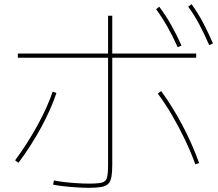

<svg xmlns="http://www.w3.org/2000/svg" viewBox="-20 -875 1040 915"><path d="M405 20Q379 20 346 18Q313 16 283 12.5Q253 9 233 5L237 -15Q256 -11 285 -7.5Q314 -4 346.5 -2Q379 0 405 0Q447 0 466 -5Q485 -10 490 -29Q495 -48 495 -90V-800H515V-90Q515 -54 511 -32Q507 -10 496 1Q485 12 463 16Q441 20 405 20ZM52 -111Q111 -191 158 -276.5Q205 -362 231 -438L249 -432Q223 -354 176 -267.5Q129 -181 68 -99ZM911 -92Q889 -152 860.5 -211.5Q832 -271 799.5 -326.5Q767 -382 732 -429L748 -441Q801 -369 848.5 -279.5Q896 -190 929 -98ZM65 -600V-620H915V-600ZM827 -650Q801 -707 776.5 -750Q752 -793 724 -831L739 -843Q771 -800 796 -755.5Q821 -711 845 -658ZM977 -660Q952 -717 928.5 -761Q905 -805 877 -843L893 -855Q924 -812 948 -766.5Q972 -721 995 -668Z"/></svg>

Font: M PLUS 2 Thin Thin
Style: Regular
Weight: 250
Version: Version 1.001